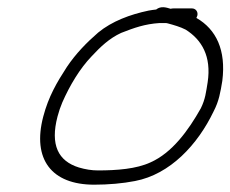

<svg xmlns="http://www.w3.org/2000/svg" viewBox="-20 -503 630 525"><path d="M432.3 -440C434.3 -440 436.5 -439.7 439 -439C455.4 -434.6 473.6 -429.3 487.6 -422C531.4 -394.5 558.6 -349.4 547.8 -278C543.3 -250.8 541.7 -232.7 529.2 -207C495.2 -146.5 450.7 -85.2 391.5 -59C352.7 -41 299.5 -37 247.7 -37C231 -37 213.7 -39.7 195.8 -45C138.9 -62.6 117 -106.9 137.3 -184.5C140.9 -198.2 145.3 -211 150.4 -223C171 -269.8 198.2 -315.4 230.5 -349C254.7 -375.1 279.1 -398.2 311.2 -413C347 -427 375.9 -437.4 416.3 -440ZM504.8 -480H454.8C452.1 -480 449.4 -479.7 446.5 -479C433.9 -482.9 419.8 -487.1 407 -477C400.2 -476.3 393.2 -475.3 386.2 -474C336 -463.5 286.2 -445 248.5 -414C217.4 -387.2 187 -356 162.9 -320C135.5 -277.7 112.8 -239.5 98.2 -184C67.7 -67.5 120.9 2 237.5 2C275.8 2 315.7 -1.4 349.1 -8C445.5 -26.3 520.6 -107.8 563.9 -198C579 -226.9 582.7 -250.8 587.9 -282C598.4 -365.5 571.6 -422.6 517 -454C518.3 -456.7 519.2 -458.7 519.5 -460C522.3 -470.6 515.3 -480 504.8 -480Z"/></svg>

Font: Just Breathe
Style: Obl5
Weight: 400
Foundry: Cannot Into Space Fonts
Version: Version 0.72